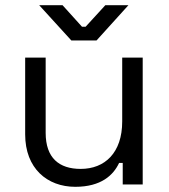

<svg xmlns="http://www.w3.org/2000/svg" viewBox="-20 -711 652 740"><path d="M270 9C370 9 417 -36 439 -83H453V0H530V-489H451V-243C451 -122 384 -60 291 -60C208 -60 156 -102 156 -199V-489H77V-193C77 -62 162 9 270 9ZM131 -691 255 -555H352L475 -691H386L310 -608H296L221 -691Z"/></svg>

Font: Meta Space
Style: Regular
Weight: 400
Designer: Meta Pool / Florian Karsten
Foundry: Meta Pool / Florian Karsten
Version: Version 2.000;Glyphs 3.1.1 (3137)